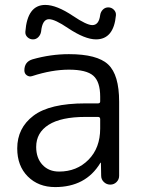

<svg xmlns="http://www.w3.org/2000/svg" viewBox="-20 -750 574 780"><path d="M327 -275Q228 -275 177.5 -243Q127 -211 127 -153Q127 -108 152.5 -80.5Q178 -53 220 -53Q292 -53 339.5 -101Q387 -149 387 -228V-266Q387 -275 378 -275ZM204 10Q136 10 93 -33Q50 -76 50 -147Q50 -230 116 -280Q182 -330 327 -330H378Q387 -330 387 -338V-357Q387 -418 359 -442.5Q331 -467 260 -467Q191 -467 111 -441Q99 -437 89 -444Q79 -451 79 -464Q79 -499 112 -509Q186 -530 260 -530Q375 -530 419.5 -488Q464 -446 464 -337V-36Q464 -21 453.5 -10.5Q443 0 428 0Q413 0 402 -10.5Q391 -21 391 -36L390 -88Q390 -89 389 -89Q387 -89 387 -87Q328 10 204 10ZM451 -688Q442 -590 370 -590Q325 -590 256 -636Q203 -672 179 -672Q152 -672 147 -622Q145 -609 136 -599.5Q127 -590 114 -590Q101 -590 91.5 -599Q82 -608 83 -621Q91 -730 164 -730Q210 -730 277 -685Q332 -648 355 -648Q382 -648 387 -689Q389 -702 398 -711Q407 -720 420 -720Q433 -720 442.5 -710.5Q452 -701 451 -688Z"/></svg>

Font: Rounded Mplus 1c
Style: Regular
Weight: 400
Version: Version 1.059.20150529